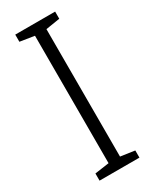

<svg xmlns="http://www.w3.org/2000/svg" viewBox="-187 -764 655 813"><g transform="rotate(-30 140.5 -357.0)"><path d="M43 0V-35L113 -45V-668L43 -679V-714H238V-679L169 -668V-45L238 -35V0Z"/></g></svg>

Font: Noto Sans UI NarrowLight
Style: Regular
Weight: 300
Width: 4
Designer: Monotype Design Team
Foundry: Monotype Imaging Inc.
Version: Version 1.001